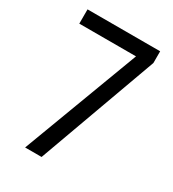

<svg xmlns="http://www.w3.org/2000/svg" viewBox="-174 -811 820 909"><g transform="rotate(30 236.0 -357.0)"><path d="M106 0 345 -636H35V-714H432V-650L196 0Z"/></g></svg>

Font: Noto Sans Malayalam Condensed
Style: Regular
Weight: 400
Width: 3
Designer: Jelle Bosma - Monotype Design Team
Foundry: Monotype Imaging Inc.
Version: Version 2.104; ttfautohint (v1.8.4.7-5d5b)